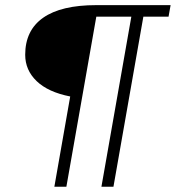

<svg xmlns="http://www.w3.org/2000/svg" viewBox="-20 -713 671 733"><path d="M367.2 0 481.4 -649.4H347.7L233.4 0H187.5L248 -344.7Q163.6 -361.3 119.9 -403.3Q76.2 -445.3 76.2 -503.9Q76.2 -597.2 144.8 -645.3Q213.4 -693.4 347.2 -693.4H631.3L623.5 -649.4H527.3L413.1 0Z"/></svg>

Font: Cascadia Code NF ExtraLight
Style: Italic
Weight: 200
Italic angle: -10°
Monospace: yes
Designer: Aaron Bell
Foundry: Saja Typeworks
Version: Version 2404.023; ttfautohint (v1.8.4)